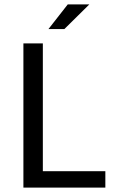

<svg xmlns="http://www.w3.org/2000/svg" viewBox="-20 -853 523 873"><path d="M86.4 0V-655.8H174.8V-74.7H459V0ZM200.2 -720.7 288.1 -833H386.2L272.5 -720.7Z"/></svg>

Font: Varta Medium
Style: Regular
Weight: 500
Designer: Joana Correia, Viktoriya Grabowska, Eben Sorkin
Foundry: Sorkin Type Co.
Version: Version 1.004